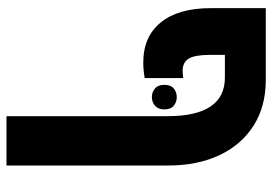

<svg xmlns="http://www.w3.org/2000/svg" viewBox="-147 -482 864 610"><g transform="rotate(90 285.0 -177.0)"><path d="M178.7 -200.2Q96.2 -200.2 51 -256.1Q5.9 -312 5.9 -414.1V-589.4H234.4Q317.9 -589.4 378.9 -550.8Q439.9 -512.2 472.9 -442.4Q505.9 -372.6 505.9 -278.3V234.4H349.1V-276.4Q349.1 -459.5 226.6 -459.5H154.3V-413.6Q154.3 -364.7 166 -345Q177.7 -325.2 205.6 -325.2Q212.9 -325.2 217.3 -325.9Q221.7 -326.7 228 -327.1V-204.6Q220.2 -203.1 207.3 -201.7Q194.3 -200.2 178.7 -200.2ZM249.5 -267.1Q249.5 -287.6 261.2 -297.1Q272.9 -306.6 288.6 -306.6Q304.2 -306.6 315.9 -297.1Q327.6 -287.6 327.6 -267.1Q327.6 -247.6 315.9 -237.5Q304.2 -227.5 288.6 -227.5Q272.9 -227.5 261.2 -237.3Q249.5 -247.1 249.5 -267.1Z"/></g></svg>

Font: Lunasima
Style: Bold
Weight: 700
Designer: The DocRepair Project, Monotype Design Team
Foundry: Google
Version: Version 2.009